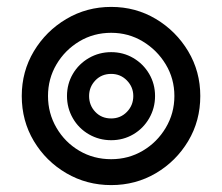

<svg xmlns="http://www.w3.org/2000/svg" viewBox="-20 -526 644 556"><path d="M302 10Q231 10 172 -24.5Q113 -59 78 -117.5Q43 -176 43 -248Q43 -319 78 -377.5Q113 -436 172 -471Q231 -506 302 -506Q373 -506 431.5 -471Q490 -436 525 -377.5Q560 -319 560 -248Q560 -176 525 -117.5Q490 -59 431.5 -24.5Q373 10 302 10ZM302 -65Q352 -65 393.5 -89.5Q435 -114 460 -156Q485 -198 485 -248Q485 -298 460 -339.5Q435 -381 393.5 -406Q352 -431 302 -431Q251 -431 209.5 -406Q168 -381 143.5 -339.5Q119 -298 119 -248Q119 -198 143.5 -156Q168 -114 209.5 -89.5Q251 -65 302 -65ZM302 -120Q267 -120 237.5 -137Q208 -154 191 -183.5Q174 -213 174 -248Q174 -283 191 -312Q208 -341 237.5 -358Q267 -375 302 -375Q337 -375 366 -358Q395 -341 412 -312Q429 -283 429 -248Q429 -213 412 -183.5Q395 -154 366 -137Q337 -120 302 -120ZM302 -183Q329 -183 347.5 -202Q366 -221 366 -248Q366 -274 347.5 -293Q329 -312 302 -312Q274 -312 256 -293Q238 -274 238 -248Q238 -221 256 -202Q274 -183 302 -183Z"/></svg>

Font: Kanit
Style: Regular
Weight: 400
Designer: Katatrad Team
Foundry: CadsonDemak
Version: Version 2.000; ttfautohint (v1.8.3)